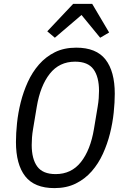

<svg xmlns="http://www.w3.org/2000/svg" viewBox="-20 -955 640 987"><path d="M260 12Q157 12 109.5 -49Q62 -110 62 -225Q62 -269 67.5 -322Q73 -375 86.5 -429Q100 -483 123 -533.5Q146 -584 180.5 -623.5Q215 -663 262 -686.5Q309 -710 372 -710Q475 -710 522.5 -649Q570 -588 570 -473Q570 -429 564.5 -376Q559 -323 545.5 -269Q532 -215 509 -164.5Q486 -114 451.5 -74.5Q417 -35 369.5 -11.5Q322 12 260 12ZM266 -60Q347 -60 396 -122Q445 -184 463 -292L482 -406Q486 -429 487.5 -450Q489 -471 489 -488Q489 -560 460.5 -599Q432 -638 366 -638Q285 -638 236 -576Q187 -514 169 -406L150 -292Q146 -269 144.5 -248Q143 -227 143 -210Q143 -138 171.5 -99Q200 -60 266 -60ZM454 -935 541 -788 495 -761 399 -878 262 -761 223 -794 356 -935Z"/></svg>

Font: IBM Plex Mono
Style: Italic
Weight: 400
Italic angle: -9°
Monospace: yes
Designer: Mike Abbink, Paul van der Laan, Pieter van Rosmalen
Foundry: Bold Monday
Version: Version 2.3